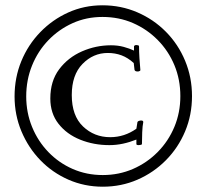

<svg xmlns="http://www.w3.org/2000/svg" viewBox="-20 -692 780 725"><path d="M705 -329Q705 -258 679 -196Q653 -134 606.5 -87Q560 -40 499 -13.5Q438 13 368 13Q299 13 238.5 -13.5Q178 -40 132.5 -87Q87 -134 61 -196Q35 -258 35 -328Q35 -399 60.5 -461Q86 -523 132 -570.5Q178 -618 238 -645Q298 -672 367 -672Q437 -672 498.5 -645.5Q560 -619 606.5 -572Q653 -525 679 -462.5Q705 -400 705 -329ZM661 -329Q661 -392 638.5 -446Q616 -500 575.5 -541Q535 -582 482 -605Q429 -628 367 -628Q306 -628 254 -604.5Q202 -581 162.5 -540Q123 -499 101 -444.5Q79 -390 79 -328Q79 -267 101 -213Q123 -159 162.5 -118Q202 -77 254.5 -54Q307 -31 368 -31Q429 -31 482 -54Q535 -77 575.5 -118Q616 -159 638.5 -213Q661 -267 661 -329ZM170 -320Q170 -386 203.5 -430.5Q237 -475 289.5 -498Q342 -521 399 -521Q425 -521 447 -515Q469 -509 486 -501V-517Q486 -519 489 -520.5Q492 -522 494 -522Q498 -522 501.5 -521Q505 -520 505 -517Q505 -497 506.5 -472.5Q508 -448 510 -428Q511 -426 507.5 -424Q504 -422 500 -422Q490 -422 488 -428L485 -454Q463 -474 439 -483Q415 -492 387 -492Q332 -492 291.5 -450.5Q251 -409 251 -333Q251 -255 293.5 -214.5Q336 -174 396 -174Q450 -174 495 -206L499 -231Q500 -234 504.5 -235.5Q509 -237 513 -237Q521 -237 521 -231Q518 -217 517 -192.5Q516 -168 516 -148Q516 -146 511.5 -145Q507 -144 504 -144Q495 -144 495 -148V-165Q470 -155 444.5 -149.5Q419 -144 393 -144Q334 -144 283 -164.5Q232 -185 201 -224.5Q170 -264 170 -320Z"/></svg>

Font: Sedan
Style: Regular
Weight: 400
Designer: Sebastian Salazar
Foundry: Sebastian Salazar
Version: Version 1.100; ttfautohint (v1.8.4.7-5d5b)